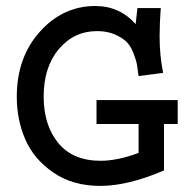

<svg xmlns="http://www.w3.org/2000/svg" viewBox="-20 -606 626 642"><path d="M439.5 -579.1H517.6Q513.7 -530.3 513.7 -483.4Q513.7 -420.9 525.4 -362.3L443.4 -351.6Q440.4 -375 438 -389.6Q435.5 -404.3 426.3 -428.2Q417 -452.1 403.3 -465.8Q389.6 -479.5 364.3 -490.7Q338.9 -502 304.7 -502Q227.5 -502 176.8 -441.9Q126 -381.8 126 -283.2Q126 -187.5 174.8 -127.9Q223.6 -68.4 316.4 -68.4Q373 -68.4 443.4 -94.7V-191.4H302.7V-271.5H574.2V-191.4H528.3V-36.1Q408.2 15.6 315.4 15.6Q223.6 15.6 158.7 -28.8Q93.8 -73.2 64.9 -139.2Q36.1 -205.1 36.1 -282.2Q36.1 -414.1 113.3 -500Q190.4 -585.9 298.8 -585.9Q379.9 -585.9 433.6 -525.4Z"/></svg>

Font: Thabit-Bold
Style: Bold
Weight: 700
Designer: Regenerated by Nadim Shaikli
Foundry: MAK Alagha
Version: 0.01